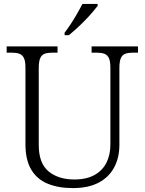

<svg xmlns="http://www.w3.org/2000/svg" viewBox="-20 -951 740 981"><path d="M352 10Q278 10 223.5 -12.5Q169 -35 139.5 -84.5Q110 -134 110 -215V-605Q110 -639 102 -655Q94 -671 78.5 -676.5Q63 -682 40 -682H14V-714H274V-682H248Q224 -682 208.5 -676.5Q193 -671 185.5 -654Q178 -637 178 -603V-210Q178 -117 228 -75.5Q278 -34 360 -34Q423 -34 464 -57.5Q505 -81 524.5 -121Q544 -161 544 -212V-605Q544 -639 536 -655Q528 -671 512.5 -676.5Q497 -682 474 -682H448V-714H685V-682H660Q636 -682 620.5 -676.5Q605 -671 597.5 -654Q590 -637 590 -603V-210Q590 -145 563 -95Q536 -45 483.5 -17.5Q431 10 352 10ZM310 -784Q325 -803 342 -829Q359 -855 374.5 -882Q390 -909 401 -931H479V-921Q469 -908 452 -888Q435 -868 413.5 -846Q392 -824 370.5 -804.5Q349 -785 332 -771H310Z"/></svg>

Font: Noto Serif Armenian Light
Style: Regular
Weight: 300
Version: Version 2.007